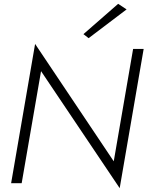

<svg xmlns="http://www.w3.org/2000/svg" viewBox="-20 -955 769 1001"><path d="M640 -906 596 -935 415 -777 442 -756ZM674 -700 573 -114 163 -726 38 0H93L194 -584L604 26L729 -700Z"/></svg>

Font: Jost Light
Style: Italic
Weight: 300
Italic angle: -5°
Version: Version 3.710